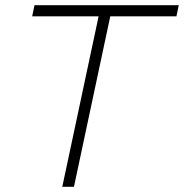

<svg xmlns="http://www.w3.org/2000/svg" viewBox="-20 -720 709 740"><path d="M220 0 360 -657H104L113 -700H669L660 -657H405L265 0Z"/></svg>

Font: Red Hat Display VF
Style: Italic
Weight: 300
Italic angle: -12°
Designer: Pentagram, MCKL
Foundry: Pentagram, MCKL
Version: Version 1.023